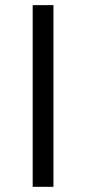

<svg xmlns="http://www.w3.org/2000/svg" viewBox="-20 -720 332 740"><path d="M106 -700.2H186V0H106Z"/></svg>

Font: Montserrat-Arabic Light
Style: Regular
Weight: 300
Designer: Mohamed Gaber
Foundry: Kief Type Foundry
Version: Version 5.008;PS 005.008;hotconv 1.0.88;makeotf.lib2.5.64775